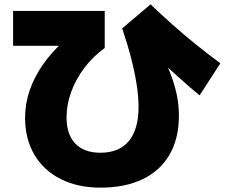

<svg xmlns="http://www.w3.org/2000/svg" viewBox="-20 -788 1040 880"><path d="M440 72Q336 72 258 32.5Q180 -7 137.5 -79Q95 -151 95 -248Q95 -312 115.5 -372.5Q136 -433 176 -491Q216 -549 276 -603L305 -578H40V-738H460V-568Q407 -530 367.5 -478Q328 -426 306.5 -367.5Q285 -309 285 -250Q285 -172 325 -130Q365 -88 440 -88Q526 -88 570.5 -141.5Q615 -195 615 -298Q615 -344 606.5 -399.5Q598 -455 581.5 -519.5Q565 -584 540 -658L670 -768Q719 -721 772.5 -673.5Q826 -626 881.5 -581.5Q937 -537 990 -498L895 -351Q874 -368 850 -388.5Q826 -409 793 -439Q760 -469 710 -515L723 -540Q751 -480 768 -432Q785 -384 792.5 -342Q800 -300 800 -258Q800 -154 757.5 -80Q715 -6 634.5 33Q554 72 440 72Z"/></svg>

Font: M PLUS 1 Thin Black
Style: Regular
Weight: 900
Version: Version 1.001